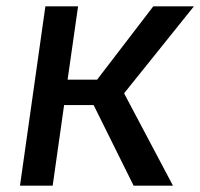

<svg xmlns="http://www.w3.org/2000/svg" viewBox="-20 -585 631 605"><path d="M591 -565 371 -291 525 0H401L275 -254H182L146 0H43L123 -565H226L193 -334H286L463 -565Z"/></svg>

Font: Neutral Grotesk
Style: Italic
Weight: 400
Italic angle: -8°
Designer: Nawras Khrais
Foundry: Nawras Khrais
Version: Version 1.000